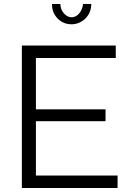

<svg xmlns="http://www.w3.org/2000/svg" viewBox="-20 -937 649 957"><path d="M566 -62V0H89V-710H557V-648H159V-392H506V-333H159V-62ZM337 -851Q358 -851 374.5 -870Q391 -889 394 -917H435Q435 -896 427.5 -877.5Q420 -859 406.5 -845.5Q393 -832 375 -824Q357 -816 337 -816Q295 -816 267 -845Q239 -874 239 -917H281Q281 -891 298 -871Q315 -851 337 -851Z"/></svg>

Font: IngvarSans
Style: Regular
Weight: 400
Version: Version 1.000